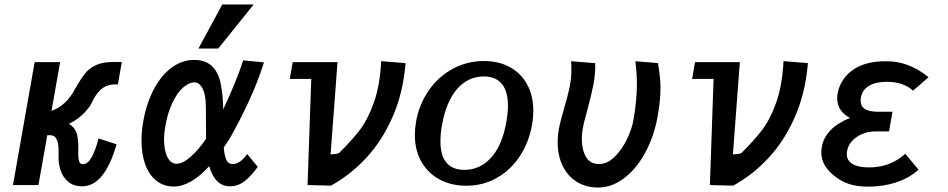

<svg xmlns="http://www.w3.org/2000/svg" viewBox="-20 -828 4240 859"><path d="M242 -132.5Q242 -136.5 241.8 -162.5Q241.5 -188.5 232.8 -205.8Q224 -223 206.5 -223H191.5L152 0H38L135 -550H249L210.5 -332Q278 -356 316.5 -432Q342.5 -476.5 360.2 -499Q378 -521.5 407.8 -536Q437.5 -550.5 485 -550.5H525L507.5 -450.5H495.5Q457.5 -450.5 431.8 -427.8Q406 -405 388.5 -364Q377 -342.5 350.5 -316.8Q324 -291 288 -274Q308 -262.5 317.5 -244.5Q327 -226.5 328.5 -202Q330.5 -190 330.5 -173.5L330 -138Q330 -116.5 334.2 -105Q338.5 -93.5 351.5 -93.5Q391 -93.5 421 -208.5L501.5 -182.5Q448 5.5 347.5 5.5Q309 5.5 284.8 -15.2Q260.5 -36 250.5 -67.8Q240.5 -99.5 242 -132.5Z M613 -199.5Q613 -242 621 -285.5Q636 -368.5 669.2 -430.5Q702.5 -492.5 749 -526.2Q795.5 -560 848.5 -560Q901.5 -560 931.8 -528.8Q962 -497.5 970 -438Q977.5 -403 978.5 -339Q1004 -391 1029.5 -453.8Q1055 -516.5 1068 -558L1161 -549Q1135 -465 1092.8 -374Q1050.5 -283 1006.5 -206Q991 -182 981 -168Q984.5 -130 993 -112Q1001.5 -94 1020.5 -94Q1039 -94 1056 -106.8Q1073 -119.5 1085.5 -139.5L1133 -81.5Q1108 -45.5 1077.5 -20Q1047 5.5 1008.5 5.5Q975 5.5 951.8 -17.5Q928.5 -40.5 916 -84.5Q833 6.5 757.5 6.5Q713 6.5 680.2 -19Q647.5 -44.5 630.2 -91.2Q613 -138 613 -199.5ZM868 -611 974.5 -808H1115L956.5 -611ZM714 -203Q714 -154 729.2 -124.8Q744.5 -95.5 769.5 -95.5Q797 -95.5 831.8 -125.5Q866.5 -155.5 902 -207V-212.5Q901.5 -230 901.5 -277.5Q901.5 -323 901 -350.5Q900.5 -378 898 -393Q894 -420.5 881.5 -440Q869 -459.5 850.5 -459.5Q825 -459.5 798.8 -436Q772.5 -412.5 751.5 -368.5Q730.5 -324.5 720 -265.5Q714 -232 714 -203Z M1372.5 -475H1276.5L1289.5 -550H1490L1459 -137Q1466 -137 1480 -139Q1494 -141 1497 -143.5Q1555 -200.5 1590.5 -247.5Q1626 -294.5 1652.8 -369.5Q1679.5 -444.5 1685.5 -554.5L1794.5 -545.5Q1783.5 -411.5 1736 -304Q1688.5 -196.5 1617.5 -120.5Q1546.5 -44.5 1460.5 2.5L1356 0Z M1836 -225Q1836 -252 1841.5 -284Q1855.5 -362.5 1898.8 -424.2Q1942 -486 2006.2 -520.5Q2070.5 -555 2145 -555Q2211 -555 2261 -527.8Q2311 -500.5 2338.5 -450Q2366 -399.5 2366 -332Q2366 -301.5 2360 -268.5Q2346 -190 2305 -128.2Q2264 -66.5 2202.2 -31.8Q2140.5 3 2066 3Q1999.5 3 1947.2 -24.8Q1895 -52.5 1865.5 -104.2Q1836 -156 1836 -225ZM2245.5 -283Q2252.5 -324 2252.5 -354.5Q2252.5 -420 2225 -453Q2197.5 -486 2145 -486Q2074 -486 2025 -429.8Q1976 -373.5 1957.5 -268Q1950.5 -230 1950.5 -195.5Q1950.5 -131.5 1977.8 -99.8Q2005 -68 2057.5 -68Q2128 -68 2177.5 -123Q2227 -178 2245.5 -283Z M2475 -192Q2475 -225 2482.5 -262.5Q2487.5 -286 2503 -340.5Q2519.5 -395.5 2528 -436Q2536.5 -476.5 2536.5 -519.5Q2536.5 -537 2535 -554L2643 -545.5Q2644.5 -498.5 2634.8 -449Q2625 -399.5 2606.5 -331Q2590.5 -274 2587.5 -254.5Q2583 -231.5 2583 -206Q2583 -158 2601.8 -126Q2620.5 -94 2660.5 -94Q2696 -94 2728.8 -125.5Q2761.5 -157 2784.2 -203.5Q2807 -250 2814.5 -293.5Q2829.5 -381 2829.5 -452.5Q2829.5 -501 2822.5 -554L2923.5 -546Q2935 -483.5 2935 -433.5Q2935 -368.5 2918 -285.5Q2899.5 -201 2860.2 -133.5Q2821 -66 2767.8 -27.5Q2714.5 11 2656 11Q2602.5 11 2561.5 -14Q2520.5 -39 2497.8 -85Q2475 -131 2475 -192Z M3172.5 -475H3076.5L3089.5 -550H3290L3259 -137Q3266 -137 3280 -139Q3294 -141 3297 -143.5Q3355 -200.5 3390.5 -247.5Q3426 -294.5 3452.8 -369.5Q3479.5 -444.5 3485.5 -554.5L3594.5 -545.5Q3583.5 -411.5 3536 -304Q3488.5 -196.5 3417.5 -120.5Q3346.5 -44.5 3260.5 2.5L3156 0Z M3711 -42.5Q3682.5 -66 3668.5 -91.2Q3654.5 -116.5 3654.5 -146.5Q3654.5 -159.5 3656.5 -170Q3672 -255.5 3783 -300.5Q3756 -314 3740.8 -336.2Q3725.5 -358.5 3725.5 -388.5Q3725.5 -399 3728 -413Q3734 -444.5 3752.8 -472Q3771.5 -499.5 3800 -518Q3854.5 -554 3941.5 -554Q3973 -554 3995.2 -549.8Q4017.5 -545.5 4039 -538Q4088.5 -520 4134.5 -482.5L4065 -422.5Q4020.5 -462 3948 -462Q3897 -462 3866.5 -443.2Q3836 -424.5 3831 -387.5Q3830.5 -384 3830.5 -377.5Q3830.5 -352 3850 -340Q3869.5 -328 3909.5 -328H3973L3957.5 -240H3895.5Q3865 -240 3837.5 -228.5Q3810 -217 3791.8 -196.8Q3773.5 -176.5 3769.5 -150.5Q3768.5 -142.5 3768.5 -139Q3768.5 -109.5 3794.2 -94.2Q3820 -79 3868 -79Q3963.5 -79 4030 -140L4089.5 -69Q4047.5 -31 3989.2 -12Q3931 7 3865.5 7Q3815 7 3778.8 -4.8Q3742.5 -16.5 3711 -42.5Z"/></svg>

Font: JuliaMono BoldItalic
Style: Regular
Weight: 700
Italic angle: -9°
Monospace: yes
Designer: cormullion
Foundry: corm
Version: Version 0.049; ttfautohint (v1.8.4)